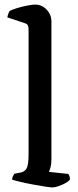

<svg xmlns="http://www.w3.org/2000/svg" viewBox="-20 -820 341 840"><path d="M210 0Q202 0 178.5 -3.5Q155 -7 125.5 -12.5Q96 -18 70.5 -24Q45 -30 33 -34Q33 -42 36.5 -49Q40 -56 43 -60L70 -65Q87 -68 96 -82.5Q105 -97 105 -145V-694Q105 -702 102 -708.5Q99 -715 90 -718L12 -744Q14 -754 17 -761.5Q20 -769 22 -772Q33 -778 54.5 -784.5Q76 -791 98.5 -795.5Q121 -800 133 -800Q163 -800 184 -778Q205 -756 205 -725V-125Q205 -103 201 -88.5Q197 -74 194 -68L279 -59Q281 -56 283.5 -50.5Q286 -45 286 -35Q281 -27 266.5 -19Q252 -11 236 -5.5Q220 0 210 0Z"/></svg>

Font: Texturina Medium
Style: Regular
Weight: 500
Designer: Guillermo Torres Carreño
Foundry: Omnibus-Type
Version: Version 1.003